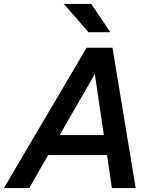

<svg xmlns="http://www.w3.org/2000/svg" viewBox="-43 -958 788 978"><path d="M-23 0 398 -715H530L648 0H527L502 -168H202L106 0ZM261 -270H486L440 -581ZM408 -794 282 -938H422L519 -794Z"/></svg>

Font: Wix Madefor Text SemiBold
Style: Italic
Weight: 600
Italic angle: -12°
Designer: Dalton Maag Ltd
Foundry: Dalton Maag Ltd
Version: Version 3.100